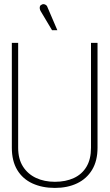

<svg xmlns="http://www.w3.org/2000/svg" viewBox="-20 -910 538 941"><path d="M213 -874Q211 -881 206.5 -884.5Q202 -888 196 -889.5Q190 -891 184 -887Q178 -885 176 -879.5Q174 -874 175 -867.5Q176 -861 179 -856L235 -762H261ZM458 -186V-700H426V-186Q426 -130 404 -93Q382 -56 342 -37.5Q302 -19 249 -19Q197 -19 156.5 -38Q116 -57 92.5 -94Q69 -131 69 -186V-700H38V-186Q38 -121 64.5 -77Q91 -33 139 -11Q187 11 249 11Q311 11 358 -11.5Q405 -34 431.5 -78Q458 -122 458 -186Z"/></svg>

Font: Advent Pro ExtraLight
Style: Regular
Weight: 250
Version: Version 3.000